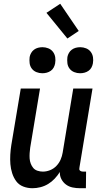

<svg xmlns="http://www.w3.org/2000/svg" viewBox="-20 -989 540 1017"><path d="M152 8Q126 8 103 -1Q80 -10 66 -29Q52 -48 44.5 -71.5Q37 -95 35 -119.5Q33 -144 34.5 -170Q36 -196 40 -221L90 -520H192L140 -207Q138 -193 137 -178Q136 -163 137 -149Q138 -135 143 -122Q148 -109 156.5 -99Q165 -89 179 -84.5Q193 -80 207 -80Q226 -80 245 -87.5Q264 -95 278.5 -110Q293 -125 301 -143.5Q309 -162 312 -181L368 -520H470L401 -103Q400 -98 400 -93.5Q400 -89 403 -86Q406 -83 410.5 -81.5Q415 -80 419 -80H436L435 8H404Q384 8 364.5 4Q345 0 329.5 -11.5Q314 -23 305 -40.5Q296 -58 297 -78Q285 -59 269.5 -42.5Q254 -26 235 -14.5Q216 -3 194.5 2.5Q173 8 152 8ZM404 -601Q388 -601 373 -607Q358 -613 348.5 -625.5Q339 -638 337 -654Q335 -670 337 -687Q339 -698 345 -708.5Q351 -719 360.5 -726Q370 -733 381.5 -736Q393 -739 405 -739Q421 -739 436 -733Q451 -727 460.5 -714.5Q470 -702 472.5 -686Q475 -670 472 -653Q470 -642 464.5 -631.5Q459 -621 449 -614Q439 -607 427.5 -604Q416 -601 404 -601ZM204 -601Q188 -601 173 -607Q158 -613 148.5 -625.5Q139 -638 137 -654Q135 -670 137 -687Q139 -698 145 -708.5Q151 -719 160.5 -726Q170 -733 181.5 -736Q193 -739 205 -739Q221 -739 236 -733Q251 -727 260.5 -714.5Q270 -702 272.5 -686Q275 -670 272 -653Q270 -642 264.5 -631.5Q259 -621 249 -614Q239 -607 227.5 -604Q216 -601 204 -601ZM337 -785 226 -921 299 -969 397 -825Z"/></svg>

Font: Iosevka Curly Semibold
Style: Italic
Weight: 600
Italic angle: -9°
Monospace: yes
Designer: Belleve Invis
Foundry: Belleve Invis
Version: Version 22.1.2; ttfautohint (v1.8.4)